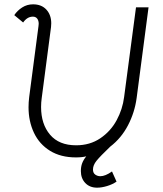

<svg xmlns="http://www.w3.org/2000/svg" viewBox="-20 -718 752 888"><path d="M490 -40Q443 5 426.5 25.5Q410 46 410 66Q410 82 420.5 89.5Q431 97 444 97Q467 97 498 75L519 122Q500 135 475 142.5Q450 150 429 150Q395 150 374.5 128.5Q354 107 354 73Q354 53 360 37Q366 21 379 5Q360 10 331 10Q261 10 211.5 -20.5Q162 -51 137 -104Q112 -157 112 -222Q112 -245 115 -269L158 -597Q159 -601 159 -608Q159 -623 152 -632Q145 -641 132 -641Q106 -641 87 -614L46 -648Q60 -669 82.5 -683.5Q105 -698 133 -698Q172 -698 194.5 -673.5Q217 -649 217 -610Q217 -599 216 -593L173 -265Q170 -244 170 -223Q170 -144 211.5 -95Q253 -46 332 -46Q396 -46 444 -78.5Q492 -111 519.5 -162Q547 -213 554 -269L609 -684H667L612 -265Q603 -198 572 -138.5Q541 -79 490 -40Z"/></svg>

Font: Bellota
Style: Italic
Weight: 400
Italic angle: -7.5°
Designer: Kemie Guaida
Foundry: Kemie Guaida
Version: Version 4.001